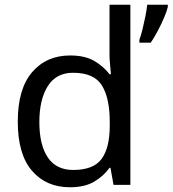

<svg xmlns="http://www.w3.org/2000/svg" viewBox="-20 -780 728 810"><path d="M275 10Q175 10 115 -59.5Q55 -129 55 -267Q55 -405 115.5 -475.5Q176 -546 276 -546Q338 -546 377.5 -523Q417 -500 442 -467H448Q447 -480 444.5 -505.5Q442 -531 442 -546V-760H530V0H459L446 -72H442Q418 -38 378 -14Q338 10 275 10ZM289 -63Q374 -63 408.5 -109.5Q443 -156 443 -250V-266Q443 -366 410 -419.5Q377 -473 288 -473Q217 -473 181.5 -416.5Q146 -360 146 -265Q146 -169 181.5 -116Q217 -63 289 -63ZM688 -751Q684 -733 672.5 -706Q661 -679 646 -650.5Q631 -622 616 -600H568V-612Q575 -631 581.5 -657.5Q588 -684 593.5 -711.5Q599 -739 601 -760H688Z"/></svg>

Font: Noto Sans Old North Arabian
Style: Regular
Weight: 400
Designer: Monotype Design Team
Foundry: Monotype Imaging Inc.
Version: Version 2.001; ttfautohint (v1.8.4.7-5d5b)